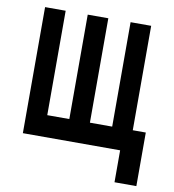

<svg xmlns="http://www.w3.org/2000/svg" viewBox="-84 -674 817 900"><g transform="rotate(10 325.0 -224.0)"><path d="M521 152V0H58V-600H156V-103H261V-600H359V-103H465V-600H563V-103H625V152Z"/></g></svg>

Font: Martian Mono SemiCondensed
Style: Regular
Weight: 400
Width: 4
Designer: Roman Shamin
Foundry: Evil Martians
Version: Version 1.000